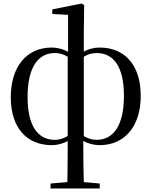

<svg xmlns="http://www.w3.org/2000/svg" viewBox="-20 -806 857 1086"><path d="M544 15C683 15 776 -89 776 -264C776 -442 682 -537 544 -537C510 -537 479 -528 454 -514V-622L456 -777L441 -786L276 -753V-727L365 -722V-513C340 -527 307 -537 272 -537C134 -537 41 -433 41 -256C41 -79 135 15 273 15C307 15 338 5 363 -8C363 85 362 155 361 224L266 232V260H544V232L454 224C452 158 451 100 451 -9C476 5 509 15 544 15ZM363 -37C342 -24 319 -15 290 -15C196 -15 136 -91 136 -257C136 -426 196 -506 290 -506C319 -506 342 -498 363 -485ZM454 -485C475 -498 498 -506 527 -506C621 -506 681 -431 681 -264C681 -96 621 -15 527 -15C498 -15 475 -24 454 -36Z"/></svg>

Font: Noto Serif TC Medium
Style: Regular
Weight: 500
Designer: Ryoko NISHIZUKA 西塚涼子 (kana & ideographs); Frank Grießhammer (Latin, Greek & Cyrillic); Wenlong ZHANG 张文龙 (bopomofo); San
Foundry: Adobe
Version: Version 2.001;hotconv 1.1.0;makeotfexe 2.6.0